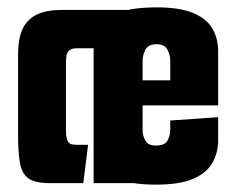

<svg xmlns="http://www.w3.org/2000/svg" viewBox="-20 -497 623 521"><path d="M116 0Q75 0 57 -13Q39 -26 34 -55.5Q29 -85 29 -132V-350Q29 -389 40 -415.5Q51 -442 77 -456Q103 -470 148 -470H364V0H234V-366H189Q177 -366 170.5 -362Q164 -358 161.5 -350Q159 -342 159 -328V-147Q159 -127 162 -118Q165 -109 171.5 -106.5Q178 -104 190 -104H219L206 0ZM404 4Q335 4 299 -12Q263 -28 250 -56Q237 -84 237 -118V-355Q237 -390 250 -417.5Q263 -445 299 -461Q335 -477 406 -477Q467 -477 503.5 -462Q540 -447 556 -420Q572 -393 572 -357V-272L442 -263V-333Q442 -347 434.5 -362Q427 -377 405 -377Q382 -377 374.5 -362Q367 -347 367 -333V-143Q367 -129 374.5 -115.5Q382 -102 403 -102Q427 -102 434.5 -115.5Q442 -129 442 -145V-170L572 -179V-118Q572 -82 556 -54.5Q540 -27 503.5 -11.5Q467 4 404 4ZM252 -211V-279H572V-211Z"/></svg>

Font: Smooch Sans ExtraBold
Style: Regular
Weight: 800
Designer: Robert E. Leuschke
Foundry: Robert E. Leuschke
Version: Version 1.010